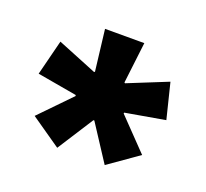

<svg xmlns="http://www.w3.org/2000/svg" viewBox="-70 -722 532 496"><g transform="rotate(20 195.5 -473.5)"><path d="M130.5 -308 47.5 -365.5 129.5 -450 128.5 -452.5 20 -471.5 44.5 -568.5 153 -524.5 155 -526 141.5 -639H249.5L236 -526L238 -524.5L347 -568.5L371 -471.5L262 -452.5L261.5 -450L343 -365.5L261 -308L196.5 -407H194Z"/></g></svg>

Font: Anek Latin Medium SemiBold
Style: Regular
Weight: 600
Version: Version 1.003